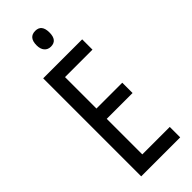

<svg xmlns="http://www.w3.org/2000/svg" viewBox="-293 -952 989 989"><g transform="rotate(-45 201.0 -458.0)"><path d="M357 0H73V-714H357V-639H157V-410H345V-335H157V-76H357ZM217 -916Q263 -916 263 -858Q263 -801 217 -801Q195 -801 182 -816Q169 -831 169 -858Q169 -916 217 -916Z"/></g></svg>

Font: Noto Sans Hebrew ExtraCondensed
Style: Regular
Weight: 400
Width: 2
Designer: Monotype Design Team
Foundry: Monotype Imaging Inc.
Version: Version 2.004; ttfautohint (v1.8.4.7-5d5b)